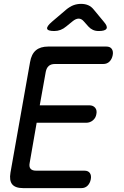

<svg xmlns="http://www.w3.org/2000/svg" viewBox="-20 -970 640 990"><path d="M185 -427H440Q460 -427 470.5 -414.5Q481 -402 477 -382Q474 -362 459 -349.5Q444 -337 424 -337H169L133 -130Q129 -110 137.5 -100Q146 -90 166 -90H415Q435 -90 443.5 -77.5Q452 -65 448 -45Q444 -25 431.5 -12.5Q419 0 399 0H100Q59 0 43 -19.5Q27 -39 34 -80L135 -650Q142 -691 165 -710.5Q188 -730 229 -730H528Q548 -730 556.5 -717.5Q565 -705 561 -685Q557 -665 544.5 -652.5Q532 -640 512 -640H263Q243 -640 231.5 -630Q220 -620 216 -600ZM260 -810Q226 -810 223 -822Q220 -834 248 -858L322 -921Q340 -936 358.5 -943Q377 -950 398 -950Q419 -950 435 -943Q451 -936 463 -921L516 -857Q536 -834 529 -822Q522 -810 489 -810Q472 -810 459 -816Q446 -822 436 -833L412 -860Q400 -874 385.5 -874Q371 -874 354 -860L322 -834Q308 -822 292.5 -816Q277 -810 260 -810Z"/></svg>

Font: Maple Mono
Style: Italic
Weight: 400
Italic angle: -10°
Monospace: yes
Designer: subframe7536
Version: Version 7.300